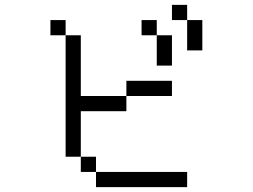

<svg xmlns="http://www.w3.org/2000/svg" viewBox="-20 -770 1040 790"><path d="M750 0V-62.5H375V0ZM687.5 -375V-437.5H500V-375H312.5Q312.5 -375 312.5 -625H250Q250 -625 250 -125H312.5V-62.5H375V-125H312.5V-312.5H500V-375ZM625 -625Q625 -625 625 -500H687.5Q687.5 -500 687.5 -625ZM250 -625V-687.5H187.5V-625ZM625 -625V-687.5H562.5V-625ZM750 -687.5Q750 -687.5 750 -562.5H812.5Q812.5 -562.5 812.5 -687.5ZM750 -687.5V-750H687.5V-687.5Z"/></svg>

Font: Unifont
Style: Regular
Weight: 500
Version: Version 15.1.04